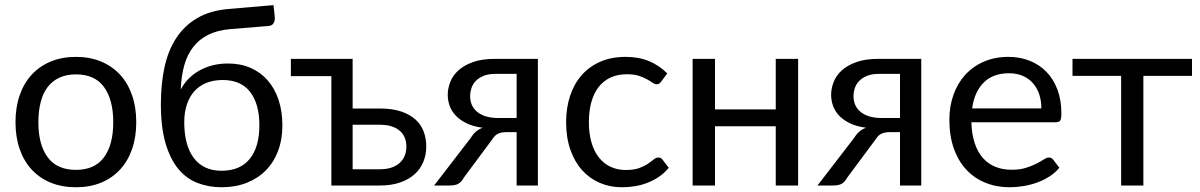

<svg xmlns="http://www.w3.org/2000/svg" viewBox="-20 -742 4802 768"><path d="M284 -514.5Q339.5 -514.5 384 -496Q428.5 -477.5 460 -443.5Q491.5 -409.5 508.2 -361.2Q525 -313 525 -253.5Q525 -193.5 508.2 -145.5Q491.5 -97.5 460 -63.5Q428.5 -29.5 384 -11.2Q339.5 7 284 7Q228 7 183.2 -11.2Q138.5 -29.5 107 -63.5Q75.5 -97.5 58.8 -145.5Q42 -193.5 42 -253.5Q42 -313 58.8 -361.2Q75.5 -409.5 107 -443.5Q138.5 -477.5 183.2 -496Q228 -514.5 284 -514.5ZM284 -62.5Q359 -62.5 396 -112.8Q433 -163 433 -253Q433 -343.5 396 -394Q359 -444.5 284 -444.5Q246 -444.5 217.8 -431.5Q189.5 -418.5 170.8 -394Q152 -369.5 142.8 -333.8Q133.5 -298 133.5 -253Q133.5 -163 170.8 -112.8Q208 -62.5 284 -62.5Z M866 -59Q941 -59 979.2 -106.8Q1017.5 -154.5 1017.5 -240.5Q1017.5 -326 980.8 -374Q944 -422 870.5 -422Q835 -422 806.5 -410.8Q778 -399.5 758.2 -378Q738.5 -356.5 727.8 -325Q717 -293.5 717 -253Q717 -207.5 726.5 -171.5Q736 -135.5 754.8 -110.5Q773.5 -85.5 801.2 -72.2Q829 -59 866 -59ZM900.5 -625.5Q849.5 -621 813.2 -603Q777 -585 753 -554.2Q729 -523.5 717 -480.5Q705 -437.5 703 -383.5Q715 -407.5 734 -426.8Q753 -446 777.5 -459.8Q802 -473.5 830.8 -480.8Q859.5 -488 892 -488Q942.5 -488 982.8 -470.2Q1023 -452.5 1051.2 -420Q1079.5 -387.5 1094.5 -341.8Q1109.5 -296 1109.5 -240.5Q1109.5 -184 1092.2 -138.2Q1075 -92.5 1043 -60.2Q1011 -28 966.2 -10.5Q921.5 7 866 7Q815 7 770.5 -10Q726 -27 693.5 -66Q661 -105 642.2 -168.8Q623.5 -232.5 623.5 -326Q623.5 -406 638 -473Q652.5 -540 684.8 -589.5Q717 -639 768.2 -669.2Q819.5 -699.5 893 -706L1074 -721.5L1079 -675.5Q1080.5 -660 1074.5 -649.5Q1068.5 -639 1053 -638Z M1499.5 -65Q1526.5 -65 1546.2 -71.8Q1566 -78.5 1579.2 -90.8Q1592.5 -103 1599 -119.5Q1605.5 -136 1605.5 -155.5Q1605.5 -173.5 1599.8 -189.2Q1594 -205 1581.2 -217Q1568.5 -229 1548.2 -236Q1528 -243 1498.5 -243H1390.5V-65ZM1498 -308Q1550.5 -308 1586.2 -295.5Q1622 -283 1644 -262Q1666 -241 1675.5 -213.5Q1685 -186 1685 -156.5Q1685 -122.5 1673 -93.8Q1661 -65 1637.5 -44.2Q1614 -23.5 1579.5 -11.8Q1545 0 1500 0H1305.5V-437.5H1143.5V-506.5H1390.5V-308Z M2046.5 -270V-446.5H1961.5Q1933 -446.5 1913.5 -438.2Q1894 -430 1882.2 -417.2Q1870.5 -404.5 1865.5 -388.8Q1860.5 -373 1860.5 -357.5Q1860.5 -316.5 1890.5 -293.2Q1920.5 -270 1972.5 -270ZM2131.5 -506.5V0H2046.5V-213.5H2007.5Q1993.5 -213.5 1984.2 -211.2Q1975 -209 1968.2 -205Q1961.5 -201 1956.5 -194.8Q1951.5 -188.5 1946 -180.5L1835 -31Q1826.5 -15 1814.2 -7.5Q1802 0 1778.5 0H1716.5L1863.5 -191Q1881.5 -221 1911 -231Q1872.5 -236 1846 -249Q1819.5 -262 1802.8 -279.8Q1786 -297.5 1778.5 -319Q1771 -340.5 1771 -362.5Q1771 -388.5 1781.2 -414.5Q1791.5 -440.5 1814 -460.8Q1836.5 -481 1872.2 -493.8Q1908 -506.5 1959 -506.5Z M2625.5 -416.5Q2621.5 -411 2617.5 -408Q2613.5 -405 2606.5 -405Q2599 -405 2590 -411.2Q2581 -417.5 2567.8 -425Q2554.5 -432.5 2535.2 -438.8Q2516 -445 2488 -445Q2450.5 -445 2422 -431.8Q2393.5 -418.5 2374.2 -393.5Q2355 -368.5 2345.2 -333Q2335.5 -297.5 2335.5 -253.5Q2335.5 -207.5 2346 -171.8Q2356.5 -136 2375.8 -111.8Q2395 -87.5 2422.2 -74.8Q2449.5 -62 2483.5 -62Q2516 -62 2537 -69.8Q2558 -77.5 2571.8 -87Q2585.5 -96.5 2594.8 -104.2Q2604 -112 2613 -112Q2624 -112 2630 -103.5L2655 -71Q2638.5 -50.5 2617.5 -36Q2596.5 -21.5 2572.2 -11.8Q2548 -2 2521.5 2.5Q2495 7 2467.5 7Q2420 7 2379.2 -10.5Q2338.5 -28 2308.5 -61.2Q2278.5 -94.5 2261.5 -143Q2244.5 -191.5 2244.5 -253.5Q2244.5 -310 2260.2 -358Q2276 -406 2306.2 -440.8Q2336.5 -475.5 2380.8 -495Q2425 -514.5 2482.5 -514.5Q2536 -514.5 2576.8 -497.2Q2617.5 -480 2649 -448.5Z M3172.5 -506.5V0H3083V-237H2840V0H2750.5V-506.5H2840V-304.5H3083V-506.5Z M3580 -270V-446.5H3495Q3466.5 -446.5 3447 -438.2Q3427.5 -430 3415.8 -417.2Q3404 -404.5 3399 -388.8Q3394 -373 3394 -357.5Q3394 -316.5 3424 -293.2Q3454 -270 3506 -270ZM3665 -506.5V0H3580V-213.5H3541Q3527 -213.5 3517.8 -211.2Q3508.5 -209 3501.8 -205Q3495 -201 3490 -194.8Q3485 -188.5 3479.5 -180.5L3368.5 -31Q3360 -15 3347.8 -7.5Q3335.5 0 3312 0H3250L3397 -191Q3415 -221 3444.5 -231Q3406 -236 3379.5 -249Q3353 -262 3336.2 -279.8Q3319.5 -297.5 3312 -319Q3304.5 -340.5 3304.5 -362.5Q3304.5 -388.5 3314.8 -414.5Q3325 -440.5 3347.5 -460.8Q3370 -481 3405.8 -493.8Q3441.5 -506.5 3492.5 -506.5Z M4145.5 -308.5Q4145.5 -339.5 4136.8 -365.2Q4128 -391 4111.2 -409.8Q4094.5 -428.5 4070.5 -438.8Q4046.5 -449 4016 -449Q3952 -449 3914.8 -411.8Q3877.5 -374.5 3868.5 -308.5ZM4217.5 -71Q4201 -51 4178 -36.2Q4155 -21.5 4128.8 -12Q4102.5 -2.5 4074.5 2.2Q4046.5 7 4019 7Q3966.5 7 3922.2 -10.8Q3878 -28.5 3845.8 -62.8Q3813.5 -97 3795.5 -147.5Q3777.5 -198 3777.5 -263.5Q3777.5 -316.5 3793.8 -362.5Q3810 -408.5 3840.5 -442.2Q3871 -476 3915 -495.2Q3959 -514.5 4014 -514.5Q4059.5 -514.5 4098.2 -499.2Q4137 -484 4165.2 -455.2Q4193.5 -426.5 4209.5 -384.2Q4225.5 -342 4225.5 -288Q4225.5 -267 4221 -260Q4216.5 -253 4204 -253H3865.5Q3867 -205 3878.8 -169.5Q3890.5 -134 3911.5 -110.2Q3932.5 -86.5 3961.5 -74.8Q3990.5 -63 4026.5 -63Q4060 -63 4084.2 -70.8Q4108.5 -78.5 4126 -87.5Q4143.5 -96.5 4155.2 -104.2Q4167 -112 4175.5 -112Q4186.5 -112 4192.5 -103.5Z M4748 -438.5H4553.5V0H4464.5V-438.5H4270V-506.5H4748Z"/></svg>

Font: Lato 2
Style: Regular
Weight: 400
Designer: Lukasz Dziedzic with Adam Twardoch and Botio Nikoltchev
Foundry: tyPoland Lukasz Dziedzic
Version: Version 2.015; 2015-08-06; http://www.latofonts.com/